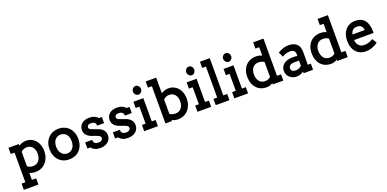

<svg xmlns="http://www.w3.org/2000/svg" viewBox="-3 -1845 6373 3159"><g transform="rotate(-20 3183.5 -265.0)"><path d="M315.9 19.5Q284.2 19.5 258.8 14.2Q233.4 8.8 210.4 -1V121.1H285.2V230H29.8V121.1H95.7V-397.9H28.8V-506.8H209.5V-478.5Q238.3 -497.1 270.5 -507.6Q302.7 -518.1 336.9 -518.1Q387.2 -518.1 429.2 -498.8Q471.2 -479.5 501.2 -445.1Q531.2 -410.6 548.1 -362.8Q564.9 -314.9 564.9 -257.8Q564.9 -196.8 546.4 -145.8Q527.8 -94.7 494.9 -58.1Q461.9 -21.5 416.3 -1Q370.6 19.5 315.9 19.5ZM314 -412.6Q284.7 -412.6 257.8 -401.4Q231 -390.1 210.4 -369.6V-118.2Q224.1 -105.5 249 -95.2Q273.9 -85 311 -85Q337.4 -85 362.3 -95.5Q387.2 -106 406.2 -127Q425.3 -147.9 436.8 -179.9Q448.2 -211.9 448.2 -254.4Q448.2 -293 437.5 -322.5Q426.8 -352.1 408.4 -372.1Q390.1 -392.1 365.7 -402.3Q341.3 -412.6 314 -412.6Z M906.7 15.1Q849.6 15.1 803.2 -4.6Q756.8 -24.4 723.9 -59.8Q690.9 -95.2 672.9 -144.5Q654.8 -193.8 654.8 -252.9Q654.8 -312 673.1 -361.3Q691.4 -410.6 724.9 -446Q758.3 -481.4 804.7 -501.2Q851.1 -521 906.7 -521Q962.9 -521 1009.5 -501.5Q1056.2 -481.9 1089.4 -446.8Q1122.6 -411.6 1141.1 -362.5Q1159.7 -313.5 1159.7 -253.9Q1159.7 -193.8 1141.8 -144.5Q1124 -95.2 1091.1 -59.6Q1058.1 -23.9 1011.2 -4.4Q964.4 15.1 906.7 15.1ZM906.7 -418.9Q879.4 -418.9 855 -408.4Q830.6 -397.9 812 -377.2Q793.5 -356.4 782.5 -325.4Q771.5 -294.4 771.5 -252.9Q771.5 -213.9 782.5 -183.1Q793.5 -152.3 812.3 -131.1Q831.1 -109.9 855.5 -98.6Q879.9 -87.4 906.7 -87.4Q935.1 -87.4 960 -98.4Q984.9 -109.4 1003.4 -130.6Q1022 -151.9 1032.7 -182.6Q1043.5 -213.4 1043.5 -252.9Q1043.5 -294.4 1032.7 -325.7Q1022 -356.9 1003.7 -377.7Q985.4 -398.4 960.2 -408.7Q935.1 -418.9 906.7 -418.9Z M1525.4 -350.1Q1525.4 -369.6 1518.6 -383.5Q1511.7 -397.5 1500 -406.2Q1488.3 -415 1473.4 -418.9Q1458.5 -422.9 1442.4 -422.9Q1407.2 -422.9 1390.1 -409.2Q1373 -395.5 1373 -375Q1373 -366.7 1375.2 -359.6Q1377.4 -352.5 1383.3 -346.4Q1389.2 -340.3 1399.7 -335Q1410.2 -329.6 1426.3 -323.7Q1448.7 -315.4 1471.2 -307.6Q1493.7 -299.8 1516.6 -291.5Q1637.7 -249 1637.7 -142.1Q1637.7 -106 1623.8 -77.1Q1609.9 -48.3 1585 -28.1Q1560.1 -7.8 1525.4 3.2Q1490.7 14.2 1448.7 14.2Q1394 14.2 1357.2 -3.2Q1320.3 -20.5 1298.8 -50.8H1245.1V-158.2H1366.7Q1366.7 -136.2 1373.3 -121.3Q1379.9 -106.4 1391.1 -97.7Q1402.3 -88.9 1417.7 -85Q1433.1 -81.1 1450.7 -81.1Q1485.4 -81.1 1506.3 -96.4Q1527.3 -111.8 1527.3 -135.3Q1527.3 -151.4 1517.1 -163.1Q1506.8 -174.8 1485.4 -184.6Q1463.4 -195.3 1435.8 -203.6Q1408.2 -211.9 1379.9 -222.7Q1325.2 -243.2 1294.4 -279.1Q1263.7 -314.9 1263.7 -365.7Q1263.7 -399.4 1276.1 -427.2Q1288.6 -455.1 1311.8 -475.3Q1335 -495.6 1368.2 -506.8Q1401.4 -518.1 1442.4 -518.1Q1497.1 -518.1 1535.2 -501.2Q1573.2 -484.4 1594.7 -457.5H1646V-350.1Z M2010.3 -350.1Q2010.3 -369.6 2003.4 -383.5Q1996.6 -397.5 1984.9 -406.2Q1973.1 -415 1958.3 -418.9Q1943.4 -422.9 1927.2 -422.9Q1892.1 -422.9 1875 -409.2Q1857.9 -395.5 1857.9 -375Q1857.9 -366.7 1860.1 -359.6Q1862.3 -352.5 1868.2 -346.4Q1874 -340.3 1884.5 -335Q1895 -329.6 1911.1 -323.7Q1933.6 -315.4 1956.1 -307.6Q1978.5 -299.8 2001.5 -291.5Q2122.6 -249 2122.6 -142.1Q2122.6 -106 2108.6 -77.1Q2094.7 -48.3 2069.8 -28.1Q2044.9 -7.8 2010.3 3.2Q1975.6 14.2 1933.6 14.2Q1878.9 14.2 1842 -3.2Q1805.2 -20.5 1783.7 -50.8H1730V-158.2H1851.6Q1851.6 -136.2 1858.2 -121.3Q1864.7 -106.4 1876 -97.7Q1887.2 -88.9 1902.6 -85Q1918 -81.1 1935.5 -81.1Q1970.2 -81.1 1991.2 -96.4Q2012.2 -111.8 2012.2 -135.3Q2012.2 -151.4 2002 -163.1Q1991.7 -174.8 1970.2 -184.6Q1948.2 -195.3 1920.7 -203.6Q1893.1 -211.9 1864.7 -222.7Q1810.1 -243.2 1779.3 -279.1Q1748.5 -314.9 1748.5 -365.7Q1748.5 -399.4 1761 -427.2Q1773.4 -455.1 1796.6 -475.3Q1819.8 -495.6 1853 -506.8Q1886.2 -518.1 1927.2 -518.1Q1981.9 -518.1 2020 -501.2Q2058.1 -484.4 2079.6 -457.5H2130.9V-350.1Z M2339.8 -596.7Q2325.2 -596.7 2312.5 -602.8Q2299.8 -608.9 2290.3 -619.4Q2280.8 -629.9 2275.1 -643.8Q2269.5 -657.7 2269.5 -673.3Q2269.5 -688.5 2275.1 -702.1Q2280.8 -715.8 2290.3 -726.1Q2299.8 -736.3 2312.5 -742.2Q2325.2 -748 2339.8 -748Q2354 -748 2366.5 -742.2Q2378.9 -736.3 2388.4 -726.1Q2397.9 -715.8 2403.6 -702.1Q2409.2 -688.5 2409.2 -673.3Q2409.2 -657.7 2403.8 -644Q2398.4 -630.4 2388.9 -619.6Q2379.4 -608.9 2366.7 -602.8Q2354 -596.7 2339.8 -596.7ZM2389.2 -515.1H2393.1V-108.9H2460.9V0H2220.7V-108.9H2285.2V-406.2H2219.2V-515.6H2389.2Z M2704.1 -759.8H2707V-487.3Q2735.4 -505.9 2767.6 -516.4Q2799.8 -526.9 2834 -526.9Q2884.3 -526.9 2926.5 -507.6Q2968.8 -488.3 2998.8 -453.9Q3028.8 -419.4 3045.7 -371.6Q3062.5 -323.7 3062.5 -266.6Q3062.5 -205.6 3043.9 -155Q3025.4 -104.5 2992.4 -68.4Q2959.5 -32.2 2913.6 -12.2Q2867.7 7.8 2813.5 7.8Q2783.7 7.8 2756.3 0.7Q2729 -6.3 2707 -18.6V0.5H2592.8V-651.4H2523.4V-760.3H2704.1ZM2811.5 -421.4Q2782.2 -421.4 2754.9 -409.9Q2727.5 -398.4 2707 -377.9V-127.4Q2720.2 -115.2 2745.4 -105.7Q2770.5 -96.2 2808.6 -96.2Q2835.4 -96.2 2860.1 -106.2Q2884.8 -116.2 2903.8 -137Q2922.9 -157.7 2934.3 -189.2Q2945.8 -220.7 2945.8 -263.2Q2945.8 -301.8 2935.1 -331.3Q2924.3 -360.8 2906 -380.9Q2887.7 -400.9 2863.3 -411.1Q2838.9 -421.4 2811.5 -421.4Z M3272.5 -596.7Q3257.8 -596.7 3245.1 -602.8Q3232.4 -608.9 3222.9 -619.4Q3213.4 -629.9 3207.8 -643.8Q3202.1 -657.7 3202.1 -673.3Q3202.1 -688.5 3207.8 -702.1Q3213.4 -715.8 3222.9 -726.1Q3232.4 -736.3 3245.1 -742.2Q3257.8 -748 3272.5 -748Q3286.6 -748 3299.1 -742.2Q3311.5 -736.3 3321 -726.1Q3330.6 -715.8 3336.2 -702.1Q3341.8 -688.5 3341.8 -673.3Q3341.8 -657.7 3336.4 -644Q3331.1 -630.4 3321.5 -619.6Q3312 -608.9 3299.3 -602.8Q3286.6 -596.7 3272.5 -596.7ZM3321.8 -515.1H3325.7V-108.9H3393.6V0H3153.3V-108.9H3217.8V-406.2H3151.9V-515.6H3321.8Z M3473.1 0V-108.9H3538.6V-651.4H3473.6V-760.3H3645V-745.6L3645.5 -108.9H3713.4V0Z M3918.5 -596.7Q3903.8 -596.7 3891.1 -602.8Q3878.4 -608.9 3868.9 -619.4Q3859.4 -629.9 3853.8 -643.8Q3848.1 -657.7 3848.1 -673.3Q3848.1 -688.5 3853.8 -702.1Q3859.4 -715.8 3868.9 -726.1Q3878.4 -736.3 3891.1 -742.2Q3903.8 -748 3918.5 -748Q3932.6 -748 3945.1 -742.2Q3957.5 -736.3 3967 -726.1Q3976.6 -715.8 3982.2 -702.1Q3987.8 -688.5 3987.8 -673.3Q3987.8 -657.7 3982.4 -644Q3977.1 -630.4 3967.5 -619.6Q3958 -608.9 3945.3 -602.8Q3932.6 -596.7 3918.5 -596.7ZM3967.8 -515.1H3971.7V-108.9H4039.6V0H3799.3V-108.9H3863.8V-406.2H3797.9V-515.6H3967.8Z M4471.2 0.5V-22.9Q4448.7 -6.8 4421.4 2.2Q4394 11.2 4361.8 11.2Q4309.6 11.2 4265.4 -7.1Q4221.2 -25.4 4188.5 -60.5Q4155.8 -95.7 4137.5 -146.5Q4119.1 -197.3 4119.1 -262.2Q4119.1 -321.3 4137 -369.9Q4154.8 -418.5 4187 -453.4Q4219.2 -488.3 4264.9 -507.6Q4310.5 -526.9 4366.2 -526.9Q4396 -526.9 4421.6 -521.5Q4447.3 -516.1 4471.2 -503.4V-650.9H4405.3V-760.3H4585.9V-650.9L4585 -108.9H4656.2V0.5ZM4471.2 -391.1Q4450.7 -406.7 4424.3 -414.1Q4397.9 -421.4 4370.1 -421.4Q4342.8 -421.4 4318.6 -411.1Q4294.4 -400.9 4276.1 -380.9Q4257.8 -360.8 4247.1 -331.3Q4236.3 -301.8 4236.3 -263.2Q4236.3 -220.2 4246.6 -188.2Q4256.8 -156.2 4275.1 -135.3Q4293.5 -114.3 4318.6 -103.8Q4343.8 -93.3 4373 -93.3Q4408.2 -93.3 4432.4 -104.7Q4456.5 -116.2 4471.2 -130.9Z M5011.7 1V-27.8Q4986.8 -9.3 4956.8 2.4Q4926.8 14.2 4890.6 14.2Q4853.5 14.2 4822 2Q4790.5 -10.3 4767.3 -31Q4744.1 -51.8 4731.2 -79.8Q4718.3 -107.9 4718.3 -140.1Q4718.3 -173.3 4728 -199Q4737.8 -224.6 4754.4 -243.2Q4771 -261.7 4792.5 -274.2Q4814 -286.6 4837.4 -293.9Q4860.8 -301.3 4884.8 -304.4Q4908.7 -307.6 4929.2 -307.6Q4954.1 -307.6 4974.6 -305.9Q4995.1 -304.2 5012.2 -301.3L5012.7 -328.1Q5013.2 -372.1 4989.5 -392.8Q4965.8 -413.6 4924.8 -413.6Q4883.3 -413.6 4848.4 -402.1Q4813.5 -390.6 4784.7 -372.1L4744.6 -457Q4787.6 -485.4 4836.7 -501.2Q4885.7 -517.1 4933.1 -517.1Q4976.6 -517.1 5012 -506.3Q5047.4 -495.6 5072.5 -472.9Q5097.7 -450.2 5111.3 -415.5Q5125 -380.9 5125 -332.5Q5125 -275.9 5124.5 -219.5Q5124 -163.1 5123.5 -106.4H5177.2V1ZM4926.8 -220.2Q4879.4 -220.2 4854 -200.9Q4828.6 -181.6 4828.6 -149.4Q4828.6 -118.7 4849.4 -102.3Q4870.1 -85.9 4909.7 -85.9Q4924.3 -85.9 4939.2 -89.6Q4954.1 -93.3 4967.3 -99.1Q4980.5 -105 4991.9 -112.8Q5003.4 -120.6 5011.7 -128.9V-220.2Z M5599.1 0.5V-22.9Q5576.7 -6.8 5549.3 2.2Q5522 11.2 5489.7 11.2Q5437.5 11.2 5393.3 -7.1Q5349.1 -25.4 5316.4 -60.5Q5283.7 -95.7 5265.4 -146.5Q5247.1 -197.3 5247.1 -262.2Q5247.1 -321.3 5264.9 -369.9Q5282.7 -418.5 5314.9 -453.4Q5347.2 -488.3 5392.8 -507.6Q5438.5 -526.9 5494.1 -526.9Q5523.9 -526.9 5549.6 -521.5Q5575.2 -516.1 5599.1 -503.4V-650.9H5533.2V-760.3H5713.9V-650.9L5712.9 -108.9H5784.2V0.5ZM5599.1 -391.1Q5578.6 -406.7 5552.2 -414.1Q5525.9 -421.4 5498 -421.4Q5470.7 -421.4 5446.5 -411.1Q5422.4 -400.9 5404.1 -380.9Q5385.7 -360.8 5375 -331.3Q5364.3 -301.8 5364.3 -263.2Q5364.3 -220.2 5374.5 -188.2Q5384.8 -156.2 5403.1 -135.3Q5421.4 -114.3 5446.5 -103.8Q5471.7 -93.3 5501 -93.3Q5536.1 -93.3 5560.3 -104.7Q5584.5 -116.2 5599.1 -130.9Z M5978.5 -228Q5979.5 -213.4 5982.2 -200.9Q5984.9 -188.5 5988.8 -177.2Q6003.9 -135.7 6037.4 -114.5Q6070.8 -93.3 6114.7 -93.3Q6132.3 -93.3 6149.4 -95.7Q6166.5 -98.1 6184.8 -104Q6203.1 -109.9 6222.9 -118.9Q6242.7 -127.9 6265.6 -141.1L6313.5 -59.6Q6257.3 -20.5 6206.5 -3.2Q6155.8 14.2 6103 14.2Q6051.3 14.2 6007.8 -3.2Q5964.4 -20.5 5932.9 -54.7Q5901.4 -88.9 5883.8 -138.9Q5866.2 -189 5866.2 -254.9Q5866.2 -308.1 5881.1 -356.2Q5896 -404.3 5925.8 -440.4Q5955.6 -476.6 6000.2 -497.8Q6044.9 -519 6104 -519Q6161.1 -519 6200 -501Q6238.8 -482.9 6262.9 -454.1Q6287.1 -425.3 6299.6 -388.4Q6312 -351.6 6316.4 -314.5Q6318.8 -295.9 6319.6 -275.9Q6320.3 -255.9 6320.3 -228ZM6097.7 -418.9Q6048.8 -418.9 6022.2 -394.3Q5995.6 -369.6 5985.4 -322.8H6200.2Q6197.3 -344.7 6190.7 -362.5Q6184.1 -380.4 6171.9 -392.8Q6159.7 -405.3 6141.4 -412.1Q6123 -418.9 6097.7 -418.9Z"/></g></svg>

Font: Twentytwelve Slab
Style: TwentytwelveSlab
Weight: 700
Designer: Domenico Catapano
Version: Version 1.00 2012